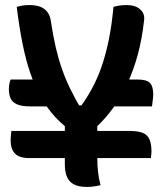

<svg xmlns="http://www.w3.org/2000/svg" viewBox="-20 -729 640 758"><path d="M22 -415H191L196 -309H99Q65 -309 46.5 -317.5Q28 -326 21.5 -341.5Q15 -357 15 -377Q15 -385 16 -392Q17 -399 18.5 -405Q20 -411 22 -415ZM379 -415H524Q559 -415 572 -401.5Q585 -388 585 -356Q585 -350 584 -341.5Q583 -333 582 -325Q581 -317 580 -309H371ZM576 -105H95Q56 -105 39 -123Q22 -141 22 -175Q22 -181 22.5 -187Q23 -193 23.5 -199Q24 -205 25 -212H492Q525 -212 543.5 -204.5Q562 -197 570 -179Q578 -161 578 -131Q578 -127 577.5 -122Q577 -117 576.5 -113Q576 -109 576 -105ZM364 -231Q364 -208 364 -186.5Q364 -165 364 -145.5Q364 -126 364 -107Q364 -78 367 -50.5Q370 -23 377 2Q370 4 363.5 5Q357 6 350.5 7Q344 8 337.5 8.5Q331 9 324 9Q289 9 270 -2Q251 -13 243.5 -33Q236 -53 236 -78Q236 -92 236 -109Q236 -126 236 -145.5Q236 -165 236 -186.5Q236 -208 236 -231Q207 -255 182.5 -285Q158 -315 137 -354Q116 -393 99 -442.5Q82 -492 69 -556.5Q56 -621 46 -702Q55 -704 63.5 -706Q72 -708 80 -708.5Q88 -709 97 -709Q121 -709 138.5 -702.5Q156 -696 167.5 -681Q179 -666 182 -638Q190 -586 200 -542.5Q210 -499 224 -458.5Q238 -418 258 -377Q278 -336 306 -289L263 -313H330L284 -289Q317 -332 340.5 -374.5Q364 -417 380.5 -464.5Q397 -512 409 -569.5Q421 -627 428 -702Q442 -706 454.5 -707.5Q467 -709 480 -709Q514 -709 533 -692.5Q552 -676 549 -650Q541 -576 524 -513.5Q507 -451 482.5 -398.5Q458 -346 428 -304.5Q398 -263 364 -231Z"/></svg>

Font: Recursive Casual SemiBold
Style: Regular
Weight: 600
Version: Version 1.047